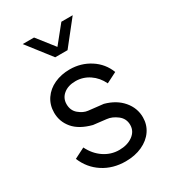

<svg xmlns="http://www.w3.org/2000/svg" viewBox="-192 -885 893 998"><g transform="rotate(-30 254.5 -386.0)"><path d="M46 -129 109 -161Q133 -112 174.5 -84Q216 -56 265 -56Q314 -56 346.5 -79.5Q379 -103 379 -141Q379 -179 349 -202Q319 -225 288 -228L211 -237Q138 -256 103 -297.5Q68 -339 68 -393Q68 -439 92 -474.5Q116 -510 157.5 -529Q199 -548 250 -548Q317 -548 371.5 -513Q426 -478 449 -418L386 -386Q365 -430 327.5 -455Q290 -480 246 -480Q201 -480 173.5 -457.5Q146 -435 146 -399Q146 -361 172.5 -339Q199 -317 226 -314L315 -304Q381 -286 418.5 -242Q456 -198 456 -142Q456 -98 432 -63Q408 -28 364.5 -8Q321 12 265 12Q189 12 131 -25.5Q73 -63 46 -129ZM105 -784H173L254 -681L337 -784H405L291 -640H217Z"/></g></svg>

Font: Evergrow Sans 
Style: Regular
Weight: 400
Foundry: 10Web
Version: Version 1.000